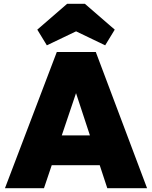

<svg xmlns="http://www.w3.org/2000/svg" viewBox="-20 -984 795 1004"><path d="M6 0 277 -712H481L749 0H541L342 -605H414L210 0ZM182 -120V-276H580V-120ZM225 -747 175 -829 331 -964H424L580 -829L530 -747L299 -858H457Z"/></svg>

Font: Outfit Thin Black
Style: Regular
Weight: 900
Version: Version 1.100;gftools[0.9.27]